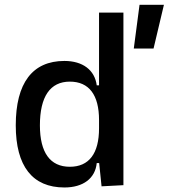

<svg xmlns="http://www.w3.org/2000/svg" viewBox="-20 -786 716 815"><path d="M253.4 9.8C333 9.8 384.3 -28.8 390.6 -93.8H400.9L411.1 4.9L503.9 0V-732.4H400.4V-423.8H390.6C382.3 -488.8 331.1 -527.3 253.4 -527.3C117.7 -527.3 46.9 -433.6 46.9 -253.9C46.9 -80.6 117.7 9.8 253.4 9.8ZM400.4 -241.2C400.4 -134.3 357.9 -78.1 276.4 -78.1C192.9 -78.1 149.4 -138.2 149.4 -253.9C149.4 -376 192.9 -439.5 276.4 -439.5C357.9 -439.5 400.4 -383.3 400.4 -276.4ZM547.9 -580.1H631.8L675.8 -765.6H572.3Z"/></svg>

Font: CaskaydiaCove Nerd Font
Style: Regular
Weight: 400
Designer: Aaron Bell
Foundry: Saja Typeworks
Version: Version 2111.1;Nerd Fonts 2.3.3